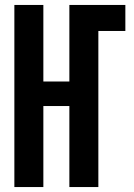

<svg xmlns="http://www.w3.org/2000/svg" viewBox="-20 -755 540 775"><path d="M38 0V-735H155V-426H260V-735H486V-630H377V0H260V-327H155V0Z"/></svg>

Font: Iosevka Curly Extrabold
Style: Regular
Weight: 800
Monospace: yes
Designer: Belleve Invis
Foundry: Belleve Invis
Version: Version 22.1.2; ttfautohint (v1.8.4)